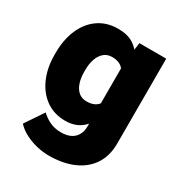

<svg xmlns="http://www.w3.org/2000/svg" viewBox="-175 -660 928 990"><g transform="rotate(30 289.0 -165.0)"><path d="M258.3 207.5Q223.1 207.5 185.8 198.7Q148.4 189.9 115.5 172.9Q82.5 155.8 60.5 131.3L133.8 22.5Q152.3 41.5 182.4 56.9Q212.4 72.3 252.4 72.3Q303.2 72.3 329.8 46.6Q356.4 21 356.4 -24.9V-401.4L373.5 -528.3H533.2V-22.9Q533.2 51.3 498.8 102.8Q464.4 154.3 402.3 180.9Q340.3 207.5 258.3 207.5ZM241.7 9.8Q174.8 9.8 126 -25.1Q77.1 -60.1 50.8 -120.6Q24.4 -181.2 24.4 -257.8V-268.1Q24.4 -348.1 50.8 -408.9Q77.1 -469.7 126.2 -503.9Q175.3 -538.1 242.7 -538.1Q297.9 -538.1 332.8 -516.4Q367.7 -494.6 388.4 -456.3Q409.2 -418 420.7 -367.4Q432.1 -316.9 440.4 -259.8V-259.3Q429.2 -188.5 407.2 -127.2Q385.3 -65.9 345.5 -28.1Q305.7 9.8 241.7 9.8ZM287.1 -131.8Q320.8 -131.8 341.3 -146Q361.8 -160.2 370.6 -187Q379.4 -213.9 377 -251.5V-268.1Q378.4 -301.8 373.8 -326.2Q369.1 -350.6 358.2 -366Q347.2 -381.3 329.8 -388.9Q312.5 -396.5 288.1 -396.5Q259.8 -396.5 240.2 -379.9Q220.7 -363.3 210.7 -334.5Q200.7 -305.7 200.7 -268.1V-257.8Q200.7 -222.2 210.2 -193.6Q219.7 -165 238.8 -148.4Q257.8 -131.8 287.1 -131.8Z"/></g></svg>

Font: Heebo Black
Style: Regular
Weight: 900
Designer: Oded Ezer
Foundry: Ezer Type House
Version: Version 3.100